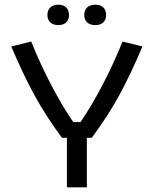

<svg xmlns="http://www.w3.org/2000/svg" viewBox="-20 -798 655 818"><path d="M182 -734Q182 -755 194.5 -766.5Q207 -778 228 -778Q250 -778 262 -766.5Q274 -755 274 -734Q274 -714 262 -702.5Q250 -691 228 -691Q207 -691 194.5 -702.5Q182 -714 182 -734ZM339 -734Q339 -755 351.5 -766.5Q364 -778 386 -778Q408 -778 420 -766.5Q432 -755 432 -734Q432 -714 420 -702.5Q408 -691 386 -691Q364 -691 351.5 -702.5Q339 -714 339 -734ZM265 -211H244Q175 -304 126.5 -393Q78 -482 28 -600L113 -621Q152 -524 199 -434.5Q246 -345 292 -278H323Q369 -345 416 -434.5Q463 -524 502 -621L587 -600Q537 -482 488.5 -393Q440 -304 371 -211H350V0H265Z"/></svg>

Font: Athiti Medium
Style: Regular
Weight: 500
Designer: CadsonDemak Team
Foundry: CadsonDemak
Version: Version 1.032